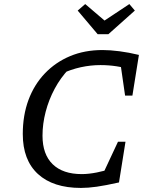

<svg xmlns="http://www.w3.org/2000/svg" viewBox="-20 -915 726 944"><path d="M378 9Q241 9 166.5 -59.5Q92 -128 92 -256Q92 -348 120 -423.5Q148 -499 200.5 -554Q253 -609 324.5 -639Q396 -669 484 -669Q521 -669 567.5 -663Q614 -657 663 -645L632 -570Q592 -583 553.5 -589Q515 -595 474 -595Q426 -595 377.5 -584.5Q329 -574 274 -549L319 -576Q278 -533 249 -479Q220 -425 204.5 -365.5Q189 -306 189 -248Q189 -156 239 -107.5Q289 -59 382 -59Q415 -59 456 -67Q497 -75 547 -91L565 -18Q498 -3 455.5 3Q413 9 378 9ZM466 -17 560 -218H597L565 -18ZM595 -445 566 -646 663 -645 631 -445ZM460 -747 362 -863 399 -895 494 -814 616 -895 643 -863 513 -747Z"/></svg>

Font: Piazzolla Thin Medium
Style: Italic
Weight: 500
Italic angle: -11.3°
Version: Version 2.005